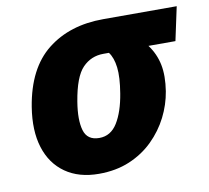

<svg xmlns="http://www.w3.org/2000/svg" viewBox="-67 -623 772 708"><g transform="rotate(-10 319.0 -269.5)"><path d="M249 10Q174 10 123.5 -25.5Q73 -61 53 -125Q33 -189 47 -276Q70 -417 153.5 -483Q237 -549 363 -549H638L611 -423H510Q536 -388 544.5 -346Q553 -304 544 -247Q536 -198 513 -152.5Q490 -107 452.5 -70Q415 -33 364 -11.5Q313 10 249 10ZM273 -120Q316 -120 341 -160.5Q366 -201 377 -268Q387 -328 382.5 -365Q378 -402 362 -423H341Q295 -423 263 -390Q231 -357 216 -266Q205 -199 216.5 -159.5Q228 -120 273 -120Z"/></g></svg>

Font: Noto Sans ExtraBold
Style: Italic
Weight: 800
Italic angle: -12°
Designer: Monotype Design Team
Foundry: Monotype Imaging Inc.
Version: Version 2.013; ttfautohint (v1.8.4.7-5d5b)